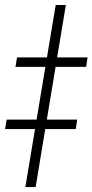

<svg xmlns="http://www.w3.org/2000/svg" viewBox="-62 -756 373 776"><path d="M204.1 -735.8 82 0H40.5L163.1 -735.8ZM0.5 -485.8 6.8 -523.9H292L286.1 -485.8ZM-41.5 -234.4 -35.2 -272.5H250L244.1 -234.4Z"/></svg>

Font: Inter 18pt ExtraLight
Style: Italic
Weight: 250
Italic angle: -9.3988°
Designer: Rasmus Andersson
Foundry: rsms
Version: Version 4.001;git-66647c0bb